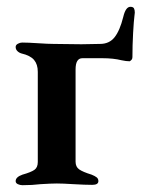

<svg xmlns="http://www.w3.org/2000/svg" viewBox="-20 -541 418 564"><path d="M26 -9Q26 -21 46 -28Q71 -35 81 -42Q91 -49 91 -65V-330Q91 -352 80 -365Q69 -378 43 -384Q36 -386 31 -391Q26 -396 26 -403Q26 -409 32.5 -412.5Q39 -416 45 -416Q62 -416 92 -414Q122 -412 137 -412L219 -411L274 -412Q301 -412 316.5 -431.5Q332 -451 342 -491Q349 -521 363 -521Q371 -521 373.5 -516.5Q376 -512 376 -504L375 -495Q373 -480 371 -444Q369 -408 369 -373Q369 -368 366 -365Q363 -362 361 -361Q351 -361 337 -364Q313 -370 281 -370H222Q202 -370 202 -337V-66Q202 -51 212.5 -43.5Q223 -36 249 -28Q259 -24 264 -20Q269 -16 269 -9Q269 2 251 2Q230 2 196 0Q164 -2 147 -2Q131 -2 99 0Q75 3 46 3Q39 3 32.5 0Q26 -3 26 -9Z"/></svg>

Font: EB Garamond SemiBold
Style: Regular
Weight: 600
Designer: Georg Duffner and Octavio Pardo
Foundry: Georg Duffner
Version: Version 1.000